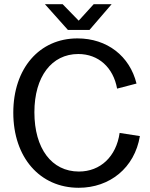

<svg xmlns="http://www.w3.org/2000/svg" viewBox="-20 -876 710 910"><path d="M353 14C500 14 618 -80 643 -231L547 -246C531 -134 456 -63 354 -63C225 -63 143 -172 143 -344C143 -513 225 -620 351 -620C447 -620 517 -556 535 -456L627 -480C595 -610 488 -694 347 -694C166 -694 43 -551 43 -342C43 -130 169 14 353 14ZM302 -734H404L509 -856H424L353 -778L277 -856H193Z"/></svg>

Font: Ronzino
Style: Regular
Weight: 400
Designer: Nunzio Mazzaferro
Foundry: Collletttivo
Version: Version 1.000;Glyphs 3.3 (3337)